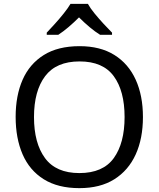

<svg xmlns="http://www.w3.org/2000/svg" viewBox="-20 -964 821 994"><path d="M720 -358Q720 -247 682.5 -164.5Q645 -82 572 -36Q499 10 391 10Q280 10 206.5 -36Q133 -82 97 -165Q61 -248 61 -359Q61 -469 97 -551Q133 -633 206.5 -679Q280 -725 392 -725Q499 -725 572 -679.5Q645 -634 682.5 -551.5Q720 -469 720 -358ZM156 -358Q156 -223 213 -145.5Q270 -68 391 -68Q513 -68 569 -145.5Q625 -223 625 -358Q625 -493 569 -569.5Q513 -646 392 -646Q271 -646 213.5 -569.5Q156 -493 156 -358ZM435 -944Q447 -922 469.5 -894.5Q492 -867 516.5 -840.5Q541 -814 560 -795V-784H498Q472 -800 444 -823.5Q416 -847 389 -874Q362 -847 335 -824Q308 -801 282 -784H222V-795Q241 -815 264.5 -841Q288 -867 310 -894.5Q332 -922 345 -944Z"/></svg>

Font: RS Noto Sans
Style: Regular
Weight: 400
Designer: Monotype Design Team
Foundry: Monotype Imaging Inc.
Version: Version 3.10